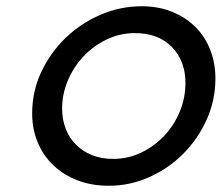

<svg xmlns="http://www.w3.org/2000/svg" viewBox="-20 -582 710 615"><path d="M83 -219Q83 -289 112 -351Q141 -413 189.5 -460Q238 -507 301.5 -534.5Q365 -562 434 -562Q487 -562 530.5 -544.5Q574 -527 605 -496.5Q636 -466 653 -423.5Q670 -381 670 -330Q670 -262 642.5 -200Q615 -138 568 -90.5Q521 -43 459 -15Q397 13 328 13Q273 13 228 -4.5Q183 -22 151 -52.5Q119 -83 101 -125.5Q83 -168 83 -219ZM179 -234Q179 -199 190.5 -169.5Q202 -140 223.5 -118.5Q245 -97 275 -85Q305 -73 342 -73Q391 -73 433 -93.5Q475 -114 506.5 -147.5Q538 -181 556 -225Q574 -269 574 -316Q574 -387 530.5 -431.5Q487 -476 412 -476Q364 -476 321.5 -455.5Q279 -435 247.5 -401.5Q216 -368 197.5 -324.5Q179 -281 179 -234Z"/></svg>

Font: Involve Medium Oblique
Style: Italic
Weight: 500
Italic angle: -10.5°
Designer: Stefan Peev
Foundry: Context Ltd.
Version: Version 1.001